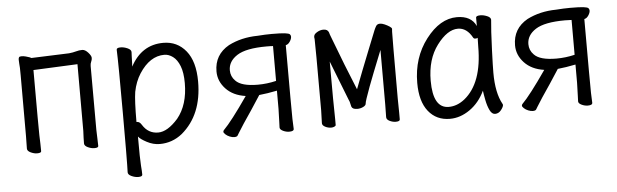

<svg xmlns="http://www.w3.org/2000/svg" viewBox="-45 -638 3089 961"><g transform="rotate(-5 1500.0 -157.5)"><path d="M121 10Q106 10 89 2Q72 -6 72 -18Q72 -43 73 -81V-386Q73 -432 71 -444L70 -465Q70 -472 72.5 -476.5Q75 -481 85 -481Q95 -481 106.5 -478Q118 -475 126 -472L134 -468L324 -475Q344 -477 359.5 -481.5Q375 -486 391 -486Q405 -486 420 -469.5Q435 -453 435 -442Q435 -433 430.5 -423.5Q426 -414 426 -402Q426 -101 426.5 -80.5Q427 -60 428 -36Q429 -12 429 0Q429 9 409 9Q393 9 376 1Q359 -7 359 -19Q359 -44 361 -82V-417L139 -407Q139 -100 140 -79Q142 -34 142 1Q142 10 121 10Z M615 172Q599 172 581.5 164Q564 156 564 144Q564 132 565 106Q566 80 566 -157Q566 -403 563 -472Q563 -482 583 -482Q600 -482 618 -474Q636 -466 636 -454Q636 -448 635 -432Q634 -416 634 -399L633 -381Q689 -486 798 -486Q868 -486 911.5 -432.5Q955 -379 955 -278Q955 -111 850 -23Q800 17 737 17Q704 17 672 0Q640 -17 631 -30Q631 87 633.5 116Q636 145 636 162Q636 172 615 172ZM734 -41Q781 -41 834 -101Q888 -167 888 -276Q888 -329 875 -362Q862 -395 841 -410.5Q820 -426 798 -426Q725 -426 672 -344Q647 -305 637 -254Q630 -210 630 -103Q631 -103 633 -103Q646 -103 656 -86Q684 -41 734 -41Z M1111 15Q1101 15 1088.5 10Q1076 5 1067.5 -3Q1059 -11 1059 -16Q1059 -20 1062 -24Q1103 -65 1186 -185Q1123 -194 1087 -232.5Q1051 -271 1051 -320Q1051 -404 1125 -446Q1190 -479 1271 -480Q1310 -483 1342 -483Q1389 -483 1409 -480.5Q1429 -478 1433.5 -473Q1438 -468 1438 -461Q1438 -450 1429 -436.5Q1420 -423 1408 -421Q1408 -81 1409 -50Q1410 -19 1411 0Q1411 12 1388 12Q1372 12 1356.5 4.5Q1341 -3 1341 -13L1342 -40L1344 -106V-198Q1295 -188 1254 -184L1207 -112Q1157 -39 1136 -4Q1132 2 1128.5 8.5Q1125 15 1111 15ZM1252 -236Q1298 -236 1344 -247V-422Q1336 -423 1311 -423Q1208 -423 1163 -394Q1118 -365 1118 -320Q1118 -289 1140 -267Q1169 -236 1252 -236Z M1599 10Q1583 10 1568.5 2.5Q1554 -5 1554 -16L1556 -81Q1556 -432 1554.5 -438.5Q1553 -445 1553 -450Q1553 -452 1554 -453Q1554 -463 1570 -472.5Q1586 -482 1602 -482Q1623 -482 1629 -466Q1630 -460 1641 -432Q1692 -296 1744 -170Q1777 -257 1819 -362L1857 -457Q1861 -467 1867 -477Q1873 -487 1887 -487Q1897 -487 1910.5 -481Q1924 -475 1934.5 -468Q1945 -461 1945 -456Q1945 -449 1944 -441.5Q1943 -434 1943 -106L1944 -34V-1Q1944 9 1923 9Q1908 9 1892.5 1.5Q1877 -6 1877 -18L1878 -81V-356Q1866 -326 1835 -248L1808 -178Q1781 -105 1781 -95.5Q1781 -86 1767 -79Q1753 -72 1737 -72Q1713 -72 1708 -86L1702 -111L1697 -123Q1653 -234 1620 -320Q1620 -97 1622 -30V-1Q1622 3 1615 6.5Q1608 10 1599 10Z M2195 18Q2127 18 2087 -32Q2047 -82 2047 -175Q2047 -302 2117.5 -394Q2188 -486 2273 -486Q2345 -486 2369 -433V-475Q2369 -485 2391 -485Q2407 -485 2425 -477.5Q2443 -470 2443 -458Q2438 -411 2434 -306Q2431 -225 2431 -193Q2431 -91 2463 -34L2465 -29Q2465 -19 2452.5 -3Q2440 13 2422 13Q2406 13 2395.5 -8.5Q2385 -30 2379 -60.5Q2373 -91 2371 -108Q2343 -49 2295 -15.5Q2247 18 2195 18ZM2194 -42Q2236 -42 2274 -72Q2367 -147 2367 -330Q2367 -356 2368 -374Q2365 -371 2355 -371Q2349 -371 2346 -376Q2318 -428 2273 -428Q2220 -428 2167.5 -358Q2115 -288 2115 -180Q2115 -42 2194 -42Z M2611 15Q2601 15 2588.5 10Q2576 5 2567.5 -3Q2559 -11 2559 -16Q2559 -20 2562 -24Q2603 -65 2686 -185Q2623 -194 2587 -232.5Q2551 -271 2551 -320Q2551 -404 2625 -446Q2690 -479 2771 -480Q2810 -483 2842 -483Q2889 -483 2909 -480.5Q2929 -478 2933.5 -473Q2938 -468 2938 -461Q2938 -450 2929 -436.5Q2920 -423 2908 -421Q2908 -81 2909 -50Q2910 -19 2911 0Q2911 12 2888 12Q2872 12 2856.5 4.5Q2841 -3 2841 -13L2842 -40L2844 -106V-198Q2795 -188 2754 -184L2707 -112Q2657 -39 2636 -4Q2632 2 2628.5 8.5Q2625 15 2611 15ZM2752 -236Q2798 -236 2844 -247V-422Q2836 -423 2811 -423Q2708 -423 2663 -394Q2618 -365 2618 -320Q2618 -289 2640 -267Q2669 -236 2752 -236Z"/></g></svg>

Font: LXGW WenKai Mono Lite
Style: Regular
Weight: 400
Monospace: yes
Designer: LXGW / Fontworks Inc.
Foundry: LXGW / Fontworks Inc.
Version: Version 1.520; June 14, 2025